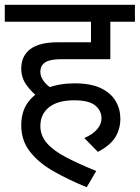

<svg xmlns="http://www.w3.org/2000/svg" viewBox="-20 -642 585 804"><path d="M147 -229Q112 -256 90.5 -286.5Q69 -317 69 -354Q69 -408 107 -436.5Q145 -465 223 -465H361V-551H0V-622H545V-551H442V-394H234Q190 -394 169.5 -381Q149 -368 149 -341Q149 -322 161.5 -304.5Q174 -287 193 -274ZM333 -64Q368 -79 386.5 -100.5Q405 -122 405 -146Q405 -179 378.5 -200.5Q352 -222 291 -222Q222 -222 185.5 -193Q149 -164 149 -114Q149 -74 176.5 -42.5Q204 -11 256.5 16.5Q309 44 383 74L343 142Q265 110 203 74.5Q141 39 105 -7.5Q69 -54 69 -117Q69 -177 99 -216Q129 -255 179.5 -274Q230 -293 293 -293Q361 -293 403 -272.5Q445 -252 464.5 -218.5Q484 -185 484 -145Q484 -103 463.5 -68.5Q443 -34 390 -6Z"/></svg>

Font: lhindi05
Style: Book
Weight: 400
Designer: Jelle Bosma - Monotype Design Team
Foundry: Monotype Imaging Inc.
Version: Version 2.003